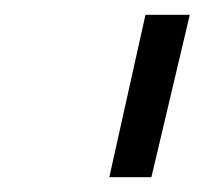

<svg xmlns="http://www.w3.org/2000/svg" viewBox="-20 -717 277 260"><path d="M177 -697H237L185 -477H128Z"/></svg>

Font: Panefresco 250wt
Style: Italic
Weight: 300
Version: Version 1.000